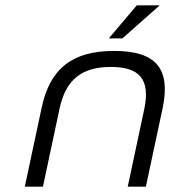

<svg xmlns="http://www.w3.org/2000/svg" viewBox="-20 -700 640 720"><path d="M136 -295 73 0H141L203 -291C226 -401 286 -449 396 -449C505 -449 544 -401 521 -291L459 0H527L590 -295C621 -444 564 -509 408 -509C252 -509 167 -444 136 -295ZM388 -556H439L579 -680H493Z"/></svg>

Font: LT Wave Mono Light
Style: Italic
Weight: 300
Designer: Daniel Lyons
Version: Version 2.5 (Glyphs App)